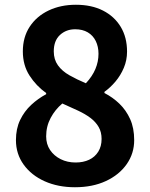

<svg xmlns="http://www.w3.org/2000/svg" viewBox="-20 -773 630 807"><path d="M295 14Q224 14 168 -11Q112 -36 79.5 -81Q47 -126 47 -184Q47 -232 64.5 -268.5Q82 -305 111 -332Q140 -359 174 -377V-382Q132 -412 104 -455.5Q76 -499 76 -557Q76 -617 105 -661Q134 -705 184.5 -729Q235 -753 299 -753Q365 -753 413 -728.5Q461 -704 487.5 -660Q514 -616 514 -556Q514 -520 500.5 -488Q487 -456 465.5 -430.5Q444 -405 419 -387V-382Q454 -364 482 -337Q510 -310 527 -272.5Q544 -235 544 -184Q544 -128 512.5 -83Q481 -38 425 -12Q369 14 295 14ZM341 -423Q368 -452 381 -483Q394 -514 394 -547Q394 -577 382.5 -600.5Q371 -624 349 -637Q327 -650 296 -650Q258 -650 232 -626Q206 -602 206 -557Q206 -523 223.5 -498.5Q241 -474 272 -456.5Q303 -439 341 -423ZM298 -90Q330 -90 354.5 -101.5Q379 -113 393 -135.5Q407 -158 407 -189Q407 -218 394.5 -239.5Q382 -261 360 -277.5Q338 -294 308 -308Q278 -322 242 -338Q212 -313 193 -277.5Q174 -242 174 -200Q174 -167 190.5 -142.5Q207 -118 235 -104Q263 -90 298 -90Z"/></svg>

Font: Noto Sans KR
Style: Bold
Weight: 700
Designer: Ryoko NISHIZUKA  (kana, bopomofo & ideographs); Paul D. Hunt (Latin, Greek & Cyrillic); Sandoll Communications , Soo-you
Foundry: Adobe
Version: Version 2.004-H2;hotconv 1.0.118;makeotfexe 2.5.65603